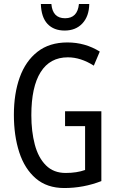

<svg xmlns="http://www.w3.org/2000/svg" viewBox="-20 -938 585 968"><path d="M308 -377H491V-25Q401 10 304 10Q217 10 160.5 -38.5Q104 -87 77 -170.5Q50 -254 50 -359Q50 -466 79.5 -548Q109 -630 169 -677Q229 -724 320 -724Q409 -724 483 -678L453 -607Q387 -649 322 -649Q232 -649 185 -574.5Q138 -500 138 -357Q138 -275 155.5 -209Q173 -143 211.5 -104.5Q250 -66 311 -66Q367 -66 409 -81V-302H308ZM430 -918Q429 -856 395.5 -820Q362 -784 306 -784Q251 -784 219.5 -817.5Q188 -851 186 -918H239Q245 -846 308 -846Q371 -846 378 -918Z"/></svg>

Font: Noto Sans Myanmar ExtraCondensed
Style: Regular
Weight: 400
Width: 2
Designer: Monotype Design Team
Foundry: Monotype Imaging Inc.
Version: Version 2.107; ttfautohint (v1.8.4.7-5d5b)